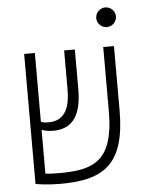

<svg xmlns="http://www.w3.org/2000/svg" viewBox="-54 -808 694 862"><g transform="rotate(-5 293.0 -376.5)"><path d="M184.6 9.3C381.8 9.3 476.6 -55.2 476.6 -296.9V-585.9H428.2V-297.9C428.2 -73.2 339.8 -39.1 181.6 -39.1C154.3 -39.1 134.3 -40.5 120.1 -42V-239.7C137.7 -233.4 149.4 -231 172.9 -231C242.7 -231 300.3 -268.6 300.3 -406.7V-585.9H252V-409.2C252 -293.5 202.6 -270.5 153.8 -270.5C138.7 -270.5 130.4 -271.5 120.1 -276.4V-585.9H71.8V0C86.9 2.9 127 9.3 184.6 9.3ZM452.6 -673.8C477.1 -673.8 497.1 -693.4 497.1 -717.8C497.1 -742.2 477.1 -762.2 452.6 -762.2C428.2 -762.2 408.2 -742.2 408.2 -717.8C408.2 -693.4 428.2 -673.8 452.6 -673.8Z"/></g></svg>

Font: Cascadia Code PL ExtraLight
Style: Regular
Weight: 200
Monospace: yes
Designer: Aaron Bell
Foundry: Saja Typeworks
Version: Version 2404.023